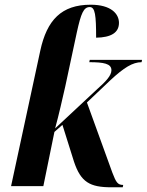

<svg xmlns="http://www.w3.org/2000/svg" viewBox="-20 -790 623 815"><path d="M453 5H501L503 -5C480 -5 473 -15 457 -57L349 -355L448 -449C506 -503 543 -526 581 -526L583 -536H361L359 -526C420 -526 453 -520 453 -492C453 -469 429 -444 393 -412L214 -245C231 -307 244 -367 257 -423L306 -652C324 -734 335 -760 361 -760C384 -760 388 -725 388 -630C451 -631 485 -651 485 -693C485 -731 452 -770 365 -770C241 -770 179 -705 151 -575L27 0H164L211 -230L245 -260L294 -104C323 -17 361 5 453 5Z"/></svg>

Font: Noto Serif Display Condensed
Style: Bold Italic
Weight: 700
Width: 3
Italic angle: -12°
Designer: Monotype Design Team
Foundry: Monotype Imaging Inc.
Version: Version 2.009